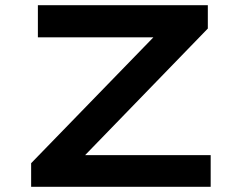

<svg xmlns="http://www.w3.org/2000/svg" viewBox="-20 -720 933 740"><path d="M100 0V-91L607 -613L662 -576H126V-700H781V-610L274 -87L220 -122H792V0Z"/></svg>

Font: Lexend Zetta Medium
Style: Regular
Weight: 500
Designer: Bonnie Shaver-Troup, Thomas Jockin
Foundry: Lexend
Version: Version 1.007